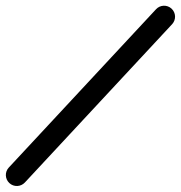

<svg xmlns="http://www.w3.org/2000/svg" viewBox="-28 -598 618 656"><path d="M505.2 -566.5C505.2 -566.5 505.2 -566.5 505.2 -566.5C337.5 -386.2 169.7 -205.9 2 -25.5C-12.1 -10.4 -11.2 13.4 4 27.5C19.1 41.6 42.9 40.7 57 25.5C57 25.5 57 25.5 57 25.5C224.7 -154.8 392.4 -335.1 560.1 -515.4C574.2 -530.6 573.3 -554.3 558.2 -568.4C543 -582.5 519.3 -581.7 505.2 -566.5Z"/></svg>

Font: FRB American Cursive Extrabold
Style: Bold Italic
Weight: 800
Italic angle: -25°
Version: Version 2.0;Modular Font Editor K font №1